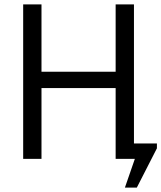

<svg xmlns="http://www.w3.org/2000/svg" viewBox="-20 -720 731 870"><path d="M504 -321H168V0H85V-700H168V-395H504V-700H587V-70H691V-48L600 130H546L591 0H504Z"/></svg>

Font: PT Sans
Style: Regular
Weight: 400
Version: Version 2.003W OFL; ttfautohint (v1.6)